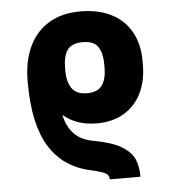

<svg xmlns="http://www.w3.org/2000/svg" viewBox="-54 -587 784 863"><g transform="rotate(-5 338.5 -155.0)"><path d="M319.3 176.8Q200.2 149.9 138.9 49.8Q77.6 -50.3 77.1 -235.8V-237.3V-253.9Q78.6 -338.9 109.1 -402.8Q139.6 -466.8 198.2 -502Q256.8 -537.1 338.9 -537.1Q422.4 -537.1 481 -506.6Q539.6 -476.1 569.6 -420.7Q599.6 -365.2 599.6 -292V-274.4Q599.6 -203.1 573.2 -147.7Q546.9 -92.3 495.4 -60.8Q443.8 -29.3 371.1 -29.3Q326.2 -29.3 289.3 -41.3Q252.4 -53.2 219.2 -80.6Q231.4 -25.4 262.7 6.3Q293.9 38.1 349.6 47.9Q430.2 62.5 472.9 87.9Q515.6 113.3 530.3 146.5Q544.9 179.7 544.9 226.6H406.2Q406.2 213.4 399.7 205.8Q393.1 198.2 375.2 191.9Q357.4 185.5 319.3 176.8ZM426.8 -274.4V-292Q426.8 -339.8 408.4 -369.1Q390.1 -398.4 338.9 -398.4Q288.6 -398.4 269.3 -370.4Q250 -342.3 250 -292V-274.4Q250 -227.1 270.3 -197.5Q290.5 -168 338.9 -168Q387.2 -168 407 -196.8Q426.8 -225.6 426.8 -274.4Z"/></g></svg>

Font: Pretendard JP Black
Style: Regular
Weight: 900
Designer: Base glyphs from Inter by Rasmus Andersson; Hangeul glyphs from Noto Sans CJK(Source Han Sans) by Jang Soo-young and Kan
Foundry: Kil Hyung-jin
Version: Version 1.309